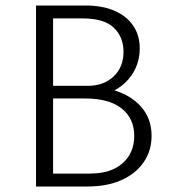

<svg xmlns="http://www.w3.org/2000/svg" viewBox="-20 -678 622 698"><path d="M293 -324 303 -362Q371 -362 422 -340Q473 -318 502 -278.5Q531 -239 531 -184Q531 -130 502.5 -88.5Q474 -47 422 -23.5Q370 0 298 0H111V-658H290Q352 -658 396 -639Q440 -620 464 -585Q488 -550 488 -501Q488 -464 473.5 -431.5Q459 -399 432.5 -375Q406 -351 370.5 -337.5Q335 -324 293 -324ZM151 -366H299Q357 -366 393 -400Q429 -434 429 -490Q429 -543 394 -577Q359 -611 281 -611H173V-47H307Q383 -47 425.5 -84.5Q468 -122 468 -184Q468 -247 422.5 -283.5Q377 -320 289 -320H151Z"/></svg>

Font: Ysabeau Office Light
Style: Regular
Weight: 300
Designer: Christian Thalmann (Catharsis Fonts)
Version: Version 2.001;gftools[0.9.30]; featfreeze: tnum,lnum,ss02